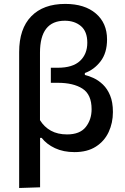

<svg xmlns="http://www.w3.org/2000/svg" viewBox="-20 -766 639 982"><path d="M78 195.5V-500Q78 -619 139.8 -682.5Q201.5 -746 313.5 -746Q413 -746 470.2 -697Q527.5 -648 527.5 -564.5Q527.5 -495.5 494.5 -452.5Q461.5 -409.5 414 -392.5V-382.5Q434.5 -378 459.2 -366.5Q484 -355 506.5 -333.5Q529 -312 543.2 -277.8Q557.5 -243.5 557.5 -193Q557.5 -137.5 535.8 -90.8Q514 -44 470.2 -16Q426.5 12 361 12Q304.5 12 261.2 -8.2Q218 -28.5 193 -61H185V192ZM323 -78.5Q388.5 -78.5 418.5 -116.2Q448.5 -154 448.5 -207.5Q448.5 -282.5 402 -312.5Q355.5 -342.5 275.5 -342.5H240V-419.5H275.5Q352 -419.5 389.2 -454.5Q426.5 -489.5 426.5 -547.5Q426.5 -605 394 -632.5Q361.5 -660 311.5 -660Q184.5 -660 184.5 -496.5V-151.5Q206 -116.5 240.5 -97.5Q275 -78.5 323 -78.5Z"/></svg>

Font: Commissioner Medium
Style: Regular
Weight: 500
Designer: Kostas Bartsokas
Foundry: Kostas Bartsokas
Version: Version 1.000; ttfautohint (v1.8.3)